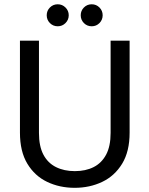

<svg xmlns="http://www.w3.org/2000/svg" viewBox="-20 -892 715 919"><path d="M75.5 -257.2V-697.2H166.5V-255.7Q166.5 -191.9 187.8 -151.7Q209.1 -111.6 247.9 -92.3Q286.7 -72.9 338.1 -72.9Q390.1 -72.9 428.3 -92.3Q466.4 -111.6 487.9 -151.7Q509.4 -191.9 509.4 -255.7V-697.2H600.4V-257.2Q600.4 -167 564.6 -108.4Q528.8 -49.8 469.1 -21.4Q409.4 7 337.4 7Q265.4 7 205.8 -21.4Q146.3 -49.8 110.9 -108.4Q75.5 -167 75.5 -257.2ZM256.3 -766.2Q234.2 -766.2 218.9 -781.6Q203.6 -797.1 203.6 -818.9Q203.6 -840.7 218.9 -856.1Q234.2 -871.5 256.3 -871.5Q278.1 -871.5 293.5 -856.1Q309 -840.7 309 -818.9Q309 -797.1 293.5 -781.6Q278.1 -766.2 256.3 -766.2ZM419 -766.2Q396.9 -766.2 381.6 -781.6Q366.4 -797.1 366.4 -818.9Q366.4 -840.7 381.6 -856.1Q396.9 -871.5 419 -871.5Q440.8 -871.5 456.1 -856.1Q471.4 -840.7 471.4 -818.9Q471.4 -797.1 456.1 -781.6Q440.8 -766.2 419 -766.2Z"/></svg>

Font: Poppins Variable
Style: Regular
Weight: 100
Designer: Jonny Pinhorn
Foundry: Indian Type Foundry
Version: Version 6.000